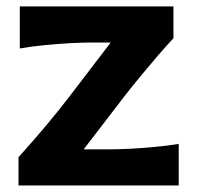

<svg xmlns="http://www.w3.org/2000/svg" viewBox="-20 -567 601 587"><path d="M36.6 0V-86.4Q128.4 -188 196.8 -277.8L318.4 -437H260.3Q233.4 -437 196 -435.1Q158.7 -433.1 117.9 -429.2Q77.1 -425.3 40.5 -418.9V-547.4H510.3V-450.2Q489.3 -427.7 463.1 -397.5Q437 -367.2 410.2 -334.7Q383.3 -302.2 359.9 -272L235.8 -110.4H314.9Q342.3 -110.4 379.2 -112.3Q416 -114.3 454.6 -117.9Q493.2 -121.6 526.4 -127V0Z"/></svg>

Font: Pinar-FD SemiBold
Style: Regular
Weight: 600
Designer: Amin Abedi
Version: Version 2.000